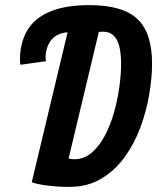

<svg xmlns="http://www.w3.org/2000/svg" viewBox="-20 -721 614 750"><path d="M251 9Q206 9 166.5 4Q127 -1 104 -9L244 -595Q200 -591 179 -563Q158 -535 158 -495Q158 -492 158.5 -489Q159 -486 160 -482L60 -468Q59 -472 58.5 -476Q58 -480 58 -487Q58 -555 87 -603Q116 -651 176 -676Q236 -701 329 -701Q459 -701 516.5 -647Q574 -593 574 -473Q574 -418 563 -352.5Q552 -287 528.5 -223.5Q505 -160 467 -107.5Q429 -55 375.5 -23Q322 9 251 9ZM270 -99Q308 -99 337.5 -124Q367 -149 389 -190Q411 -231 425 -280.5Q439 -330 446 -380Q453 -430 453 -472Q453 -508 446.5 -538Q440 -568 421 -584.5Q402 -601 366 -596L248 -102Q257 -99 270 -99Z"/></svg>

Font: Ubuntu Sans Mono
Style: Bold Italic
Weight: 700
Italic angle: -13.5°
Monospace: yes
Designer: Dalton Maag Ltd
Foundry: Dalton Maag Ltd
Version: Version 1.006